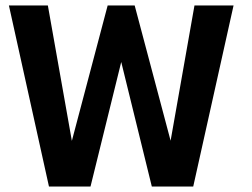

<svg xmlns="http://www.w3.org/2000/svg" viewBox="-20 -680 919 700"><path d="M684.5 0H533.5L422 -454L310 0H158.5L12.5 -660H154.5L242 -166.5L372.5 -660H471L602 -167L689 -660H831.5Z"/></svg>

Font: League Spartan SemiBold
Style: Regular
Weight: 600
Foundry: The League of Moveable Type
Version: Version 2.002